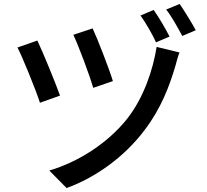

<svg xmlns="http://www.w3.org/2000/svg" viewBox="-20 -880 1040 966"><path d="M884 -860 816 -832C844 -797 875 -740 897 -699L965 -728C945 -765 908 -825 884 -860ZM753 -830 687 -802C712 -767 746 -709 765 -667L833 -696C814 -734 778 -795 753 -830ZM446 -737 349 -705C376 -648 432 -498 449 -438L548 -472C530 -532 469 -689 446 -737ZM168 -676 68 -641C93 -593 161 -426 181 -363L282 -399C258 -466 196 -617 168 -676ZM883 -616 768 -644C750 -529 703 -389 621 -284C520 -156 368 -63 228 -22L315 66C457 15 604 -88 707 -225C790 -333 833 -448 863 -550C868 -569 875 -596 883 -616Z"/></svg>

Font: DAIFUKU Sans JP Medium
Style: Regular
Weight: 500
Designer: Original font ‘Source Han Sans JP’ : Ryoko NISHIZUKA  (kana, bopomofo & ideographs); Paul D. Hunt (Latin, Greek & Cyrill
Foundry: Daifuku
Version: Version 1.000